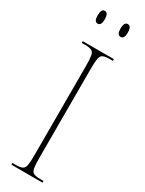

<svg xmlns="http://www.w3.org/2000/svg" viewBox="-236 -931 724 961"><g transform="rotate(30 126.5 -450.5)"><path d="M34 0V-10H54Q79 -10 91 -16Q103 -22 106.5 -40.5Q110 -59 110 -98V-616Q110 -655 106.5 -673.5Q103 -692 91 -698Q79 -704 54 -704H34V-714H214V-704H194Q169 -704 157 -698Q145 -692 141.5 -673.5Q138 -655 138 -616V-98Q138 -59 141.5 -40.5Q145 -22 157 -16Q169 -10 194 -10H214V0ZM187 -827Q166 -827 166 -863Q166 -901 187 -901Q208 -901 208 -863Q208 -827 187 -827ZM54 -827Q34 -827 34 -863Q34 -901 54 -901Q75 -901 75 -863Q75 -827 54 -827Z"/></g></svg>

Font: Noto Serif Display ExtraCondensed Thin
Style: Regular
Weight: 100
Width: 2
Designer: Monotype Design Team
Foundry: Monotype Imaging Inc.
Version: Version 2.009